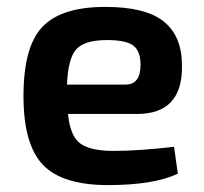

<svg xmlns="http://www.w3.org/2000/svg" viewBox="-20 -524 591 556"><path d="M377 -194H177Q183 -130 212.5 -108.5Q242 -87 308 -87Q383 -87 484 -99L495 -21Q425 12 293 12Q160 12 104 -47Q48 -106 48 -246Q48 -389 103 -446.5Q158 -504 285 -504Q402 -504 454.5 -461.5Q507 -419 507 -334Q509 -194 377 -194ZM174 -279H343Q387 -279 387 -336Q387 -376 366 -392Q345 -408 290 -408Q225 -408 201 -381.5Q177 -355 174 -279Z"/></svg>

Font: Exo 2.0 Semi Bold
Style: Regular
Weight: 600
Designer: Natanael Gama
Version: Version 1.001;PS 001.001;hotconv 1.0.70;makeotf.lib2.5.58329